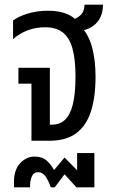

<svg xmlns="http://www.w3.org/2000/svg" viewBox="-20 -604 496 824"><path d="M115 0V-245H59V-313H194V-69H203Q236 -69 258.5 -89.5Q281 -110 292.5 -155.5Q304 -201 304 -276Q304 -351 290.5 -397.5Q277 -444 248.5 -465.5Q220 -487 174 -487Q135 -487 100.5 -474.5Q66 -462 36 -436V-516Q60 -534 100 -546Q140 -558 187 -558Q237 -558 272 -542Q307 -526 324 -493Q358 -461 374 -405Q390 -349 390 -275Q390 -188 370.5 -126.5Q351 -65 307.5 -32.5Q264 0 192 0ZM40 200V176Q40 125 66.5 96.5Q93 68 128 68Q161 68 180 85Q199 102 212 126L257 72L326 142L311 147V53H385V200H308L257 144L215 200H198Q189 173 176 154Q163 135 144 135Q124 135 116.5 153.5Q109 172 109 191V200ZM332 -473 285 -519Q307 -522 324.5 -538Q342 -554 343 -584H422Q422 -553 411 -530Q400 -507 379.5 -492.5Q359 -478 332 -473Z"/></svg>

Font: Noto Sans Thai Condensed
Style: Regular
Weight: 400
Width: 3
Designer: Monotype Design Team
Foundry: Monotype Imaging Inc.
Version: Version 2.002